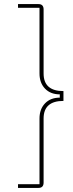

<svg xmlns="http://www.w3.org/2000/svg" viewBox="-20 -780 355 938"><path d="M68 -760H168Q193 -760 193 -734V-421Q193 -335 290 -335V-287Q193 -287 193 -201V112Q193 138 168 138H68V120H173V-201Q173 -247 200 -275Q227 -303 272 -303V-319Q227 -319 200 -347Q173 -375 173 -421V-742H68Z"/></svg>

Font: IBM Plex Sans Thin
Style: Regular
Weight: 100
Designer: Mike Abbink, Paul van der Laan, Pieter van Rosmalen
Foundry: Bold Monday
Version: Version 3.0